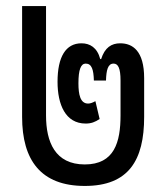

<svg xmlns="http://www.w3.org/2000/svg" viewBox="-20 -604 549 634"><path d="M260 10C405 10 456 -75 456 -218V-346C456 -436 418 -461 377 -461C348 -461 326 -447 314 -409H311C301 -447 277 -461 249 -461C197 -461 170 -416 170 -334C170 -259 196 -196 263 -196C281 -196 294 -201 309 -211L295 -270C286 -265 278 -262 271 -262C245 -262 239 -292 239 -329C239 -374 247 -394 263 -394C283 -394 289 -374 290 -338H330C331 -372 336 -394 355 -394C370 -394 378 -379 378 -338V-223C378 -135 358 -61 260 -61C162 -61 132 -135 132 -223V-584H53V-218C53 -75 115 10 260 10Z"/></svg>

Font: Noto Sans Thai UI Condensed
Style: Regular
Weight: 400
Width: 3
Designer: Monotype Design Team
Foundry: Monotype Imaging Inc.
Version: Version 1.901